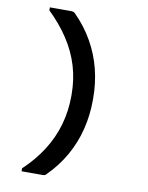

<svg xmlns="http://www.w3.org/2000/svg" viewBox="-96 -823 791 1025"><g transform="rotate(10 300.0 -310.0)"><path d="M227 126Q222 132 217 133Q212 134 207 134Q187 134 169 134Q151 134 132 134Q113 134 93 134V118Q156 59 199 -8.5Q242 -76 263.5 -151Q285 -226 285 -308V-315Q285 -397 263 -470Q241 -543 197.5 -609.5Q154 -676 90 -738V-754Q111 -754 130.5 -754Q150 -754 168.5 -754Q187 -754 207 -754Q212 -754 217 -752.5Q222 -751 227 -746Q286 -687 325 -618Q364 -549 383 -473Q402 -397 402 -316V-307Q402 -225 383 -148Q364 -71 325 -2Q286 67 227 126Z"/></g></svg>

Font: Recursive Monospace Medium
Style: Regular
Weight: 500
Version: Version 1.047